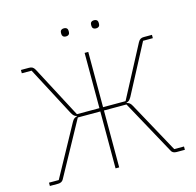

<svg xmlns="http://www.w3.org/2000/svg" viewBox="-121 -995 1147 1121"><g transform="rotate(-15 452.0 -434.0)"><path d="M44 -20H103L271 -327C280 -344 289 -349 302 -352V-354C290 -357 283 -361 272 -380L115 -678H56V-698H105C121 -698 131 -693 140 -677L305 -364H441V-698H463V-364H599L764 -677C773 -693 783 -698 799 -698H848V-678H789L632 -380C621 -361 614 -357 602 -354V-352C615 -349 624 -344 633 -327L801 -20H860V0H810C794 0 783 -6 778 -17L599 -344H463V0H441V-344H305L126 -17C120 -6 109 0 94 0H44ZM361 -819C344 -819 338 -829 338 -840V-847C338 -858 344 -868 361 -868C378 -868 384 -858 384 -847V-840C384 -829 378 -819 361 -819ZM543 -819C526 -819 520 -829 520 -840V-847C520 -858 526 -868 543 -868C560 -868 566 -858 566 -847V-840C566 -829 560 -819 543 -819Z"/></g></svg>

Font: Plexus Sans Thin
Style: Regular
Weight: 250
Version: Version 2.001;PS 002.001;hotconv 1.0.70;makeotf.lib2.5.58329